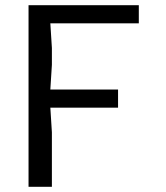

<svg xmlns="http://www.w3.org/2000/svg" viewBox="-20 -720 640 740"><path d="M90 -700H515V-630H174L180 -535V-470L174 -375H435V-305H174L180 -210V0H90Z"/></svg>

Font: Sligoil Micro
Style: Regular
Weight: 400
Designer: Ariel Martín Pérez
Foundry: Igor Stepanchenko
Version: Version 1.001